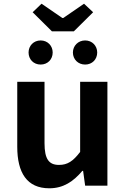

<svg xmlns="http://www.w3.org/2000/svg" viewBox="-20 -1001 677 1035"><path d="M246 14C322 14 376 -23 424 -80H428L439 0H559V-560H412V-182C374 -132 344 -112 298 -112C244 -112 220 -143 220 -229V-560H73V-210C73 -70 125 14 246 14ZM260 -832H378L482 -935L433 -981L321 -904H316L204 -981L156 -935ZM199 -653C237 -653 264 -681 264 -718C264 -754 237 -783 199 -783C161 -783 134 -754 134 -718C134 -681 161 -653 199 -653ZM439 -653C477 -653 504 -681 504 -718C504 -754 477 -783 439 -783C401 -783 373 -754 373 -718C373 -681 401 -653 439 -653Z"/></svg>

Font: Noto Sans HK
Style: Bold
Weight: 700
Designer: Ryoko NISHIZUKA 西塚涼子 (kana, bopomofo & ideographs); Paul D. Hunt (Latin, Greek & Cyrillic); Sandoll Communications 산돌커뮤니
Foundry: Adobe
Version: Version 2.002;hotconv 1.0.116;makeotfexe 2.5.65601